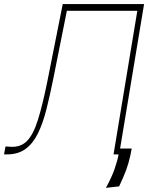

<svg xmlns="http://www.w3.org/2000/svg" viewBox="-38 -747 754 929"><path d="M-18.5 0 -11.4 -38.4 11.4 -36.9Q61.4 -33.4 92.3 -64.6Q123.2 -95.9 145.2 -166Q167.3 -236.2 190.3 -349.4L265.6 -727.3H659.1L538.4 0H511.4L626.4 -694.6H285.5L220.2 -367.9Q204.2 -288 187.3 -220.7Q170.5 -153.4 146.7 -103.9Q122.9 -54.3 86.8 -27.2Q50.8 0 -4.3 0ZM599.4 -28.4 592.3 7.1Q584.5 43 572.4 75.6Q560.4 108.3 538.4 154.8L474.4 161.9Q502.8 110.4 516.9 69.2Q530.9 28.1 535.5 1.4L541.2 -28.4Z"/></svg>

Font: Inter UI Thin
Style: Italic
Weight: 100
Italic angle: -9.39999°
Designer: Rasmus Andersson
Foundry: rsms
Version: 3.2;8d6f07862